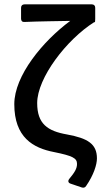

<svg xmlns="http://www.w3.org/2000/svg" viewBox="-20 -693 478 885"><path d="M304.7 153.3 356.4 170.9C365.2 173.8 372.1 171.9 377 164.1C412.1 113.3 426.8 65.4 426.8 37.1C426.8 -29.3 384.8 -55.7 289.1 -73.2C199.2 -88.9 151.4 -122.1 151.4 -217.8C151.4 -334 287.1 -510.7 414.1 -590.8H417C418 -590.8 418.9 -596.7 418.9 -606.4V-657.2C418.9 -667 413.1 -672.9 403.3 -672.9H92.8C83 -672.9 77.1 -667 77.1 -657.2V-606.4C77.1 -596.7 83 -590.8 92.8 -591.8C157.2 -594.7 256.8 -595.7 303.7 -596.7C176.8 -502.9 45.9 -343.8 45.9 -212.9C45.9 -59.6 132.8 -10.7 228.5 7.8C315.4 25.4 335 36.1 335 62.5C335 84 324.2 101.6 299.8 130.9C292 140.6 293.9 149.4 304.7 153.3Z"/></svg>

Font: Ed Sans Neue Medium
Style: Regular
Weight: 500
Designer: Stephen Hutchings
Version: Version 1.004;PS 001.004;hotconv 1.0.88;makeotf.lib2.5.64775